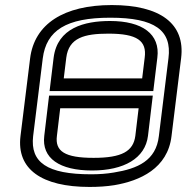

<svg xmlns="http://www.w3.org/2000/svg" viewBox="-20 -704 738 759"><path d="M696 -474C713 -611 613 -684 422 -684C233 -684 116 -610 99 -473L61 -166C45 -35 145 35 334 35C368 35 401 33 432 28C533 11 643 -38 658 -166L696 -474ZM646 -474 608 -166C597 -69 524 -37 430 -22C401 -17 372 -15 340 -15C166 -15 99 -62 111 -166L149 -473C163 -584 242 -634 416 -634C592 -634 660 -584 646 -474ZM515 -167C507 -106 462 -80 350 -80C236 -80 197 -106 205 -167L218 -276H528L515 -167ZM565 -167 581 -301 584 -326H559H199H174L171 -301L155 -167C144 -78 216 -30 344 -30C470 -30 554 -78 565 -167ZM409 -571C522 -571 561 -543 552 -476L542 -394H232L242 -476C252 -555 314 -571 409 -571ZM415 -621C314 -621 207 -594 192 -476L179 -369L176 -344H201H561H586L589 -369L602 -476C614 -569 543 -621 415 -621Z"/></svg>

Font: Gamestation Text Outline
Style: Italic
Weight: 400
Designer: Jonas Hecksher
Foundry: Jonas Hecksher, Playtypeª, e-types AS
Version: Version 1.003